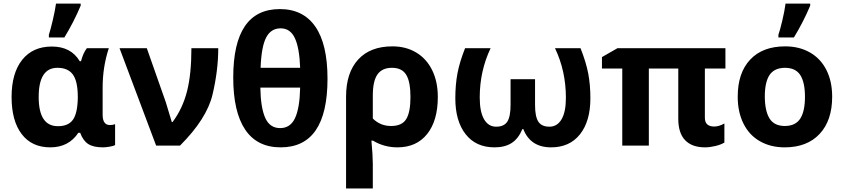

<svg xmlns="http://www.w3.org/2000/svg" viewBox="-20 -816 4739 1076"><path d="M555.2 -325.2V-172.9Q555.2 -115.2 596.2 -115.2Q611.8 -115.2 625 -120.1V-2.9Q617.2 2 594.7 5.9Q572.3 9.8 558.1 9.8Q503.4 9.8 474.6 -8.8Q445.8 -27.3 429.2 -71.8H418.9Q365.2 9.8 261.7 9.8Q158.2 9.8 101.6 -64.5Q44.9 -138.7 44.9 -272.5Q44.9 -406.2 104.5 -481Q164.1 -555.2 270.5 -555.2Q377.9 -555.2 426.8 -473.1H434.1Q445.8 -519 466.8 -545.9H589.8Q555.2 -440.9 555.2 -325.2ZM301.8 -436Q196.8 -436 196.8 -272.5Q196.8 -108.9 304.2 -108.9Q361.3 -108.4 387.7 -143.6Q414.1 -178.7 416 -266.1V-272Q416 -359.9 388.7 -397.9Q361.3 -436 301.8 -436ZM432.1 -795.9V-784.2Q394 -693.4 340.8 -606H253.9V-621.1Q262.7 -647.5 275.4 -701.2Q288.1 -754.9 293.9 -795.9Z M1052.7 -545.9H1203.1Q1203.1 -420.9 1170.9 -285.4Q1138.7 -149.9 988.8 0H855L649.9 -545.9H802.7L909.2 -243.2L942.9 -131.8H946.8Q1002.9 -206.5 1027.8 -303.2Q1052.7 -399.9 1052.7 -545.9Z M1440.4 -436H1662.1Q1658.2 -546.9 1632.6 -602.1Q1606.9 -657.2 1552.7 -657.2Q1498.5 -657.2 1471.7 -606Q1444.8 -554.7 1440.4 -436ZM1662.1 -325.2H1439Q1440.9 -211.9 1466.6 -155Q1492.2 -98.1 1549.8 -98.1Q1607.4 -98.1 1633.5 -154.3Q1659.7 -210.4 1662.1 -325.2ZM1287.1 -381.8Q1287.1 -765.1 1548.3 -765.1Q1679.2 -765.1 1747.3 -666.7Q1815.4 -568.4 1815.4 -375Q1815.4 9.8 1552.7 9.8Q1420.9 9.8 1354 -89.6Q1287.1 -189 1287.1 -381.8Z M2069.3 -280.8V-151.9Q2111.3 -109.9 2171.9 -109.9Q2232.4 -109.9 2256.3 -148.2Q2280.3 -186.5 2280.3 -272.5Q2280.3 -358.4 2256.3 -397.2Q2232.4 -436 2176.8 -436Q2121.1 -436 2095.2 -398.7Q2069.3 -361.3 2069.3 -280.8ZM2433.6 -272.9Q2433.6 -139.6 2373.8 -64.9Q2314 9.8 2207.5 9.8Q2132.3 9.8 2070.3 -27.8H2061.5Q2069.3 56.2 2069.3 103V240.2H1919.4V-273.9Q1919.4 -408.2 1987.1 -482.2Q2054.7 -556.2 2179.2 -556.2Q2254.9 -556.2 2312.5 -521.7Q2370.1 -487.3 2401.9 -422.9Q2433.6 -358.4 2433.6 -272.9Z M3068.4 9.8Q2952.6 9.8 2912.6 -92.8H2907.7Q2885.3 -39.1 2847.4 -14.6Q2809.6 9.8 2751.5 9.8Q2647 9.8 2589.4 -64Q2531.7 -137.7 2531.7 -265.1Q2531.7 -340.3 2543.5 -403.8Q2555.2 -467.3 2586.4 -545.9H2729.5Q2668.5 -418 2668.5 -270Q2668.5 -189.9 2692.6 -147.9Q2716.8 -106 2760.7 -106Q2804.7 -106 2823 -134.3Q2841.3 -162.6 2841.3 -228V-372.1H2978.5V-228Q2978.5 -162.1 2997.1 -134Q3015.6 -106 3059.1 -106Q3102.5 -106 3127 -147.2Q3151.4 -188.5 3151.4 -268.1Q3151.4 -418 3090.3 -545.9H3233.4Q3264.6 -466.8 3276.6 -403.8Q3288.6 -340.8 3288.6 -265.1Q3288.6 -136.7 3230.5 -63.5Q3172.4 9.8 3068.4 9.8Z M3930.2 -155.8Q3930.2 -106.9 3982.9 -106.9Q4009.3 -106.9 4039.6 -124V-17.1Q4019.5 -4.9 3988.5 2.4Q3957.5 9.8 3931.2 9.8Q3857.9 9.8 3819.6 -30.3Q3781.2 -70.3 3781.2 -149.9V-432.1H3616.2V0H3467.3V-432.1H3353.5V-496.1L3440.4 -545.9H4045.4V-432.1H3930.2Z M4643.6 -273.9Q4643.6 -140.6 4573.2 -65.4Q4502.9 9.8 4377.4 9.8Q4298.8 9.8 4238.8 -24.4Q4178.7 -58.6 4146.5 -123.5Q4114.3 -188 4114.3 -273.9Q4114.3 -407.7 4184.1 -481.9Q4253.9 -556.2 4380.4 -556.2Q4459 -556.2 4519 -522Q4579.1 -487.8 4611.3 -423.8Q4643.6 -359.9 4643.6 -273.9ZM4266.1 -274.4Q4266.6 -193.4 4293 -151.4Q4319.3 -109.9 4378.9 -109.9Q4438.5 -110.4 4464.8 -151.4Q4491.2 -192.4 4491.2 -273.4Q4491.2 -354.5 4464.8 -395.5Q4438.5 -436 4378.9 -436Q4319.3 -435.5 4292.5 -395.5Q4266.1 -355.5 4266.1 -274.4ZM4520.5 -795.9V-784.2Q4482.4 -693.4 4429.2 -606H4342.3V-621.1Q4351.6 -647.5 4364.3 -701.2Q4377 -754.9 4382.3 -795.9Z"/></svg>

Font: NotoSans-Bold
Style: Bold
Weight: 700
Designer: Monotype Design team
Foundry: Monotype Imaging Inc.
Version: Version 1.04